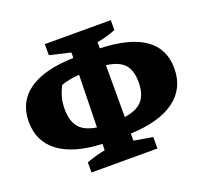

<svg xmlns="http://www.w3.org/2000/svg" viewBox="-119 -810 1023 963"><g transform="rotate(-20 392.5 -328.5)"><path d="M212 14V-40Q263 -59 312 -68L313 -102Q163 -108 83 -167Q3 -226 3 -332Q3 -438 84.5 -495.5Q166 -553 323 -557V-586L212 -612V-671H564V-618Q516 -599 464 -590V-557Q781 -546 781 -335Q781 -228 699.5 -168Q618 -108 464 -102V-64L564 -47V14ZM194 -330Q194 -267 222 -233Q250 -199 315 -189L321 -468Q262 -463 224 -449Q208 -417 201 -390Q194 -363 194 -330ZM589 -331Q589 -394 560.5 -426Q532 -458 464 -467V-190Q531 -200 560 -234Q589 -268 589 -331Z"/></g></svg>

Font: Piazzolla SC ExtraBold
Style: Regular
Weight: 800
Designer: Juan Pablo del Peral
Foundry: Huerta Tipografica
Version: Version 1.330